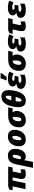

<svg xmlns="http://www.w3.org/2000/svg" viewBox="2514 -3350 1076 6143"><g transform="rotate(-90 3051.5 -278.0)"><path d="M543.9 9.8Q476.1 9.8 436.5 -18.8Q397 -47.4 397 -123Q397 -139.6 399.7 -163.8Q402.3 -188 407.2 -208L449.2 -411.1H349.1L261.2 0H71.8L160.2 -411.1H38.1L57.1 -513.2L152.8 -553.2H793L765.1 -411.1H638.2L596.2 -219.2Q593.8 -208 591.8 -194.8Q589.8 -181.6 589.8 -171.9Q589.8 -155.3 599.1 -148.7Q608.4 -142.1 621.1 -142.1Q657.2 -142.1 706.1 -162.1V-22Q641.1 9.8 543.9 9.8Z M753.9 240.2 862.8 -288.1Q880.4 -372.6 911.6 -434.3Q942.9 -496.1 999.8 -529.5Q1056.6 -563 1150.9 -563Q1219.2 -563 1266.1 -533.9Q1313 -504.9 1337.4 -455.1Q1361.8 -405.3 1361.8 -342.8Q1361.8 -241.2 1331.8 -161.4Q1301.8 -81.5 1245.1 -35.9Q1188.5 9.8 1108.9 9.8Q1067.4 9.8 1039.3 -7.1Q1011.2 -23.9 999 -49.8Q995.6 -17.6 987.8 22.5Q980 62.5 971.2 106.9L942.9 240.2ZM1077.1 -142.1Q1101.1 -142.1 1117.7 -160.9Q1134.3 -179.7 1144.8 -208Q1155.3 -236.3 1160.9 -265.6Q1166.5 -294.9 1168.7 -317.1Q1170.9 -339.4 1170.9 -345.2Q1170.9 -375 1162.4 -393.1Q1153.8 -411.1 1133.8 -411.1Q1117.7 -411.1 1103.3 -401.9Q1088.9 -392.6 1075.9 -364.3Q1063 -335.9 1050.8 -278.8L1029.8 -176.8Q1036.6 -158.2 1049.3 -150.1Q1062 -142.1 1077.1 -142.1Z M1656.7 9.8Q1555.2 9.8 1499.5 -45.7Q1443.8 -101.1 1443.8 -203.1Q1443.8 -273.9 1463.6 -338.6Q1483.4 -403.3 1522.9 -453.9Q1562.5 -504.4 1620.8 -533.7Q1679.2 -563 1755.9 -563Q1857.9 -563 1913.3 -507.6Q1968.8 -452.1 1968.8 -350.1Q1968.8 -279.3 1949 -214.6Q1929.2 -149.9 1889.6 -99.4Q1850.1 -48.8 1792 -19.5Q1733.9 9.8 1656.7 9.8ZM1677.7 -131.8Q1706.1 -131.8 1728 -165.3Q1750 -198.7 1762.9 -250.2Q1775.9 -301.8 1775.9 -356Q1775.9 -420.9 1733.9 -420.9Q1706.1 -420.9 1684.1 -387.7Q1662.1 -354.5 1649.4 -303Q1636.7 -251.5 1636.7 -196.8Q1636.7 -131.8 1677.7 -131.8Z M2276.9 9.8Q2173.3 9.8 2112.1 -44.4Q2050.8 -98.6 2050.8 -203.1Q2050.8 -367.2 2143.8 -460.2Q2236.8 -553.2 2410.6 -553.2H2689.9L2657.7 -411.1H2529.8Q2548.3 -387.7 2560.5 -355.7Q2572.8 -323.7 2572.8 -284.2Q2572.8 -233.4 2556.4 -181.6Q2540 -129.9 2504.6 -86.4Q2469.2 -43 2413.1 -16.6Q2356.9 9.8 2276.9 9.8ZM2295.9 -131.8Q2326.2 -131.8 2345.5 -158.2Q2364.7 -184.6 2374.3 -229.7Q2383.8 -274.9 2383.8 -332Q2383.8 -383.3 2372.6 -411.1H2363.8Q2313.5 -411.1 2278.6 -356.4Q2243.7 -301.8 2243.7 -210Q2243.7 -166.5 2260.5 -149.2Q2277.3 -131.8 2295.9 -131.8Z M2905.8 9.8Q2796.4 9.8 2745.1 -52.2Q2693.8 -114.3 2693.8 -216.8Q2693.8 -267.6 2702.6 -332.3Q2711.4 -397 2727.3 -460.4Q2743.2 -523.9 2764.2 -570.8Q2806.2 -667 2874.3 -719Q2942.4 -771 3041 -771Q3109.4 -771 3153.8 -741.2Q3198.2 -711.4 3219.7 -659.2Q3241.2 -606.9 3241.2 -539.1Q3241.2 -482.4 3232.2 -416.7Q3223.1 -351.1 3205.6 -286.9Q3188 -222.7 3163.1 -169.9Q3124.5 -88.9 3063 -39.6Q3001.5 9.8 2905.8 9.8ZM2914.1 -453.1H3052.7Q3056.6 -482.4 3059.3 -511.2Q3062 -540 3062 -566.9Q3062 -632.8 3021 -632.8Q2994.1 -632.8 2967.8 -591.3Q2941.4 -549.8 2914.1 -453.1ZM2916 -127.9Q2939.9 -127.9 2960.4 -156.7Q2981 -185.5 2997.3 -228.8Q3013.7 -272 3023.9 -314.9H2884.8Q2878.9 -276.9 2876 -244.1Q2873 -211.4 2873 -191.9Q2873 -162.6 2883.8 -145.3Q2894.5 -127.9 2916 -127.9Z M3518.6 9.8Q3447.3 9.8 3393.3 -9Q3339.4 -27.8 3309.1 -63.7Q3278.8 -99.6 3278.8 -149.9Q3278.8 -210.9 3319.1 -245.6Q3359.4 -280.3 3444.8 -293V-296.9Q3404.8 -311 3380.9 -338.1Q3356.9 -365.2 3356.9 -408.2Q3356.9 -478.5 3421.9 -520.8Q3486.8 -563 3609.9 -563Q3678.7 -563 3731.2 -551Q3783.7 -539.1 3829.6 -518.1L3773.9 -383.8Q3739.7 -402.8 3697.5 -413.8Q3655.3 -424.8 3622.6 -424.8Q3581.1 -424.8 3558.8 -416Q3536.6 -407.2 3536.6 -386.2Q3536.6 -369.6 3555.9 -359.4Q3575.2 -349.1 3627.9 -349.1H3697.8L3671.9 -225.1H3587.9Q3533.7 -225.1 3504.2 -213.4Q3474.6 -201.7 3474.6 -179.2Q3474.6 -161.6 3494.9 -146.7Q3515.1 -131.8 3567.9 -131.8Q3626 -131.8 3664.1 -145.3Q3702.1 -158.7 3731.9 -172.9V-27.8Q3694.8 -9.8 3643.1 0Q3591.3 9.8 3518.6 9.8ZM3550.8 -606V-618.2Q3562 -641.1 3574.7 -672.9Q3587.4 -704.6 3599.1 -737.3Q3610.8 -770 3618.2 -795.9H3788.1V-784.2Q3760.3 -739.7 3731.9 -697.5Q3703.6 -655.3 3664.1 -606Z M4083 9.8Q3979.5 9.8 3918.2 -44.4Q3856.9 -98.6 3856.9 -203.1Q3856.9 -367.2 3950 -460.2Q4043 -553.2 4216.8 -553.2H4496.1L4463.9 -411.1H4335.9Q4354.5 -387.7 4366.7 -355.7Q4378.9 -323.7 4378.9 -284.2Q4378.9 -233.4 4362.5 -181.6Q4346.2 -129.9 4310.8 -86.4Q4275.4 -43 4219.2 -16.6Q4163.1 9.8 4083 9.8ZM4102.1 -131.8Q4132.3 -131.8 4151.6 -158.2Q4170.9 -184.6 4180.4 -229.7Q4189.9 -274.9 4189.9 -332Q4189.9 -383.3 4178.7 -411.1H4169.9Q4119.6 -411.1 4084.7 -356.4Q4049.8 -301.8 4049.8 -210Q4049.8 -166.5 4066.7 -149.2Q4083.5 -131.8 4102.1 -131.8Z M4712.9 9.8Q4641.6 9.8 4587.6 -9Q4533.7 -27.8 4503.4 -63.7Q4473.1 -99.6 4473.1 -149.9Q4473.1 -210.9 4513.4 -245.6Q4553.7 -280.3 4639.2 -293V-296.9Q4599.1 -311 4575.2 -338.1Q4551.3 -365.2 4551.3 -408.2Q4551.3 -478.5 4616.2 -520.8Q4681.2 -563 4804.2 -563Q4873 -563 4925.5 -551Q4978 -539.1 5023.9 -518.1L4968.3 -383.8Q4934.1 -402.8 4891.8 -413.8Q4849.6 -424.8 4816.9 -424.8Q4775.4 -424.8 4753.2 -416Q4731 -407.2 4731 -386.2Q4731 -369.6 4750.2 -359.4Q4769.5 -349.1 4822.3 -349.1H4892.1L4866.2 -225.1H4782.2Q4728 -225.1 4698.5 -213.4Q4668.9 -201.7 4668.9 -179.2Q4668.9 -161.6 4689.2 -146.7Q4709.5 -131.8 4762.2 -131.8Q4820.3 -131.8 4858.4 -145.3Q4896.5 -158.7 4926.3 -172.9V-27.8Q4889.2 -9.8 4837.4 0Q4785.6 9.8 4712.9 9.8Z M5275.4 9.8Q5207 9.8 5167.7 -18.8Q5128.4 -47.4 5128.4 -123Q5128.4 -139.6 5131.1 -163.8Q5133.8 -188 5138.2 -208L5183.1 -411.1H5042.5L5062 -513.2L5153.3 -553.2H5542.5L5511.2 -411.1H5369.1L5328.1 -219.2Q5326.2 -208 5323.7 -194.8Q5321.3 -181.6 5321.3 -171.9Q5321.3 -155.3 5330.6 -148.7Q5339.8 -142.1 5352.1 -142.1Q5388.7 -142.1 5437 -162.1V-22Q5372.6 9.8 5275.4 9.8Z M5792 9.8Q5720.7 9.8 5666.7 -9Q5612.8 -27.8 5582.5 -63.7Q5552.2 -99.6 5552.2 -149.9Q5552.2 -210.9 5592.5 -245.6Q5632.8 -280.3 5718.3 -293V-296.9Q5678.2 -311 5654.3 -338.1Q5630.4 -365.2 5630.4 -408.2Q5630.4 -478.5 5695.3 -520.8Q5760.3 -563 5883.3 -563Q5952.1 -563 6004.6 -551Q6057.1 -539.1 6103 -518.1L6047.4 -383.8Q6013.2 -402.8 5970.9 -413.8Q5928.7 -424.8 5896 -424.8Q5854.5 -424.8 5832.3 -416Q5810.1 -407.2 5810.1 -386.2Q5810.1 -369.6 5829.3 -359.4Q5848.6 -349.1 5901.4 -349.1H5971.2L5945.3 -225.1H5861.3Q5807.1 -225.1 5777.6 -213.4Q5748 -201.7 5748 -179.2Q5748 -161.6 5768.3 -146.7Q5788.6 -131.8 5841.3 -131.8Q5899.4 -131.8 5937.5 -145.3Q5975.6 -158.7 6005.4 -172.9V-27.8Q5968.3 -9.8 5916.5 0Q5864.7 9.8 5792 9.8Z"/></g></svg>

Font: Open Sans ExtraBold
Style: Italic
Weight: 800
Italic angle: -12°
Designer: Monotype Design Team
Foundry: Monotype Imaging Inc.
Version: Version 3.000; ttfautohint (v1.8.4)